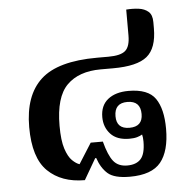

<svg xmlns="http://www.w3.org/2000/svg" viewBox="-49 -681 724 740"><g transform="rotate(-5 313.5 -311.0)"><path d="M424 11Q364 11 339 -11Q314 -33 301 -72H297L250 9Q160 9 107 -42.5Q54 -94 54 -213Q54 -336 120 -396.5Q186 -457 338 -457H382Q429 -457 447.5 -473Q466 -489 466 -532V-632Q492 -634 514.5 -631Q537 -628 551.5 -615.5Q566 -603 566 -575V-551Q566 -474 527.5 -442.5Q489 -411 396 -411H348Q263 -411 217 -365Q171 -319 171 -208Q171 -151 181.5 -119Q192 -87 207 -72.5Q222 -58 235 -54L285 -133H332Q346 -79 364.5 -56Q383 -33 418 -33Q453 -33 470.5 -52.5Q488 -72 488 -120Q488 -136 485 -147Q477 -142 465 -138.5Q453 -135 435 -135Q387 -135 362.5 -161.5Q338 -188 338 -227Q338 -272 367.5 -295.5Q397 -319 447 -319Q523 -319 551 -278.5Q579 -238 579 -161Q579 -75 544 -32Q509 11 424 11ZM439 -177Q490 -177 490 -226Q490 -277 439 -277Q389 -277 389 -226Q389 -177 439 -177Z"/></g></svg>

Font: Noto Serif Thai SemiBold
Style: Regular
Weight: 600
Designer: Monotype Design Team
Foundry: Monotype Imaging Inc.
Version: Version 2.001; ttfautohint (v1.8.4.7-5d5b)